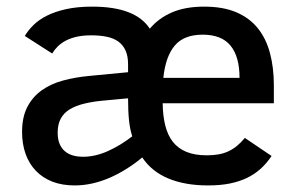

<svg xmlns="http://www.w3.org/2000/svg" viewBox="-20 -547 897 582"><path d="M206.1 15.1Q168.5 15.1 138.9 3.7Q109.4 -7.8 88.9 -29.1Q68.4 -50.3 57.6 -80.3Q46.9 -110.4 46.9 -147Q46.9 -192.4 63 -223.1Q79.1 -253.9 106.7 -273.4Q134.3 -293 171.4 -303Q208.5 -313 251 -316.9L368.2 -328.1V-352.1Q368.2 -377 360.6 -393.8Q353 -410.6 338.9 -420.9Q324.7 -431.2 304 -435.5Q283.2 -439.9 256.8 -439.9Q230.5 -439.9 211.2 -435.3Q191.9 -430.7 177.7 -422.9Q163.6 -415 154.1 -405.3Q144.5 -395.5 138.2 -384.8L55.2 -438Q64.9 -454.6 81.1 -470.7Q97.2 -486.8 121.8 -499.3Q146.5 -511.7 180.4 -519.3Q214.4 -526.9 259.8 -526.9Q390.6 -526.9 434.1 -460Q460.4 -491.7 501 -509.3Q541.5 -526.9 599.1 -526.9Q656.2 -526.9 696.3 -509.8Q736.3 -492.7 761.5 -461.4Q786.6 -430.2 798.3 -386.2Q810.1 -342.3 810.1 -289.1V-233.9H473.1Q473.6 -195.8 481 -166.5Q488.3 -137.2 503.9 -117.2Q519.5 -97.2 544.9 -86.7Q570.3 -76.2 606.9 -76.2Q626.5 -76.2 642.6 -79.1Q658.7 -82 672.4 -88.4Q686 -94.7 698.2 -104.7Q710.4 -114.7 722.2 -128.9L803.2 -74.2Q788.6 -52.2 770.3 -35.6Q752 -19 728.8 -7.8Q705.6 3.4 676.5 9.3Q647.5 15.1 610.8 15.1Q541 15.1 490.5 -5.9Q439.9 -26.9 411.1 -69.8Q389.2 -51.3 364.7 -35.9Q340.3 -20.5 314.5 -9Q288.6 2.4 261.2 8.8Q233.9 15.1 206.1 15.1ZM231.9 -71.8Q268.1 -71.8 306.2 -88.6Q344.2 -105.5 380.9 -133.8Q374 -154.3 371.1 -181.9Q368.2 -209.5 368.2 -249L294.9 -242.2Q261.7 -239.3 235.6 -232.9Q209.5 -226.6 191.4 -215.6Q173.3 -204.6 164.1 -187.3Q154.8 -169.9 154.8 -145Q154.8 -125.5 160.4 -111.6Q166 -97.7 176.3 -88.9Q186.5 -80.1 200.7 -75.9Q214.8 -71.8 231.9 -71.8ZM706.1 -311Q706.1 -375 679 -408.4Q651.9 -441.9 594.2 -441.9Q537.6 -441.9 509.8 -408.9Q481.9 -376 475.1 -311Z"/></svg>

Font: Clear Sans Medium
Style: Regular
Weight: 500
Foundry: Intel Corporation
Version: Version 1.00